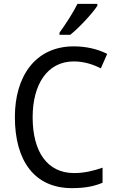

<svg xmlns="http://www.w3.org/2000/svg" viewBox="-20 -964 604 994"><path d="M484 -934V-944H381C359 -899 320 -839 288 -795V-784H344C389 -820 459 -895 484 -934ZM362 -646C416 -646 463 -630 502 -610L535 -685C486 -710 426 -724 362 -724C163 -724 57 -569 57 -358C57 -131 159 10 352 10C419 10 466 1 511 -18V-96C465 -80 417 -68 364 -68C224 -68 149 -179 149 -357C149 -527 225 -646 362 -646Z"/></svg>

Font: Noto Sans Malayalam SemiCondensed
Style: Regular
Weight: 400
Width: 4
Designer: Jelle Bosma - Monotype Design Team
Foundry: Monotype Imaging Inc.
Version: Version 2.104